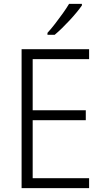

<svg xmlns="http://www.w3.org/2000/svg" viewBox="-20 -967 534 987"><path d="M438 0H91V-714H438V-663H148V-400H421V-349H148V-51H438ZM401 -939Q390 -923 373.5 -903Q357 -883 337.5 -862Q318 -841 298.5 -822Q279 -803 261 -788H224V-798Q244 -820 264 -846Q284 -872 303 -898.5Q322 -925 335 -947H401Z"/></svg>

Font: Noto Sans Hebrew SemiCondensed Light
Style: Regular
Weight: 300
Width: 4
Designer: Monotype Design Team
Foundry: Monotype Imaging Inc.
Version: Version 2.003